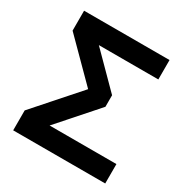

<svg xmlns="http://www.w3.org/2000/svg" viewBox="-159 -819 918 950"><g transform="rotate(30 300.0 -344.0)"><path d="M569.8 0H43.9V-113.8L263.2 -361.8L51.8 -574.2V-688H540V-577.1H200.2L380.9 -395V-329.1L188 -110.8H569.8Z"/></g></svg>

Font: Libra Sans Modern
Style: Bold
Weight: 700
Foundry: Stefan Peev, Context Ltd
Version: Version 1.000